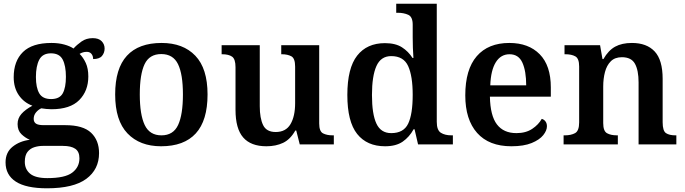

<svg xmlns="http://www.w3.org/2000/svg" viewBox="-20 -780 3700 1037"><path d="M234 237Q121 237 65.5 201Q10 165 10 97Q10 43 48 12.5Q86 -18 141 -25Q117 -35 96 -55Q75 -75 75 -110Q75 -141 95.5 -164.5Q116 -188 155 -209Q109 -226 81.5 -266Q54 -306 54 -363Q54 -450 104 -499Q154 -548 258 -548Q296 -548 327 -539.5Q358 -531 377 -518Q395 -538 420.5 -556Q446 -574 481 -574Q513 -574 529 -557.5Q545 -541 545 -518Q545 -495 531 -478Q517 -461 483 -461Q483 -478 474 -489Q465 -500 449 -500Q437 -500 427.5 -497Q418 -494 410 -489Q430 -469 443.5 -439.5Q457 -410 457 -367Q457 -289 408 -239.5Q359 -190 258 -190Q247 -190 230 -191.5Q213 -193 203 -195Q187 -188 174.5 -173Q162 -158 162 -138Q162 -121 174 -112.5Q186 -104 217 -104H333Q429 -104 472 -63Q515 -22 515 47Q515 135 446 186Q377 237 234 237ZM256 -245Q302 -245 319 -276Q336 -307 336 -365Q336 -425 318.5 -458.5Q301 -492 255 -492Q210 -492 192 -457.5Q174 -423 174 -364Q174 -307 192 -276Q210 -245 256 -245ZM236 182Q331 182 370 152.5Q409 123 409 75Q409 39 386.5 23.5Q364 8 320 8H211Q188 8 165.5 15Q143 22 128.5 40.5Q114 59 114 94Q114 134 142.5 158Q171 182 236 182Z M850 10Q735 10 668.5 -59.5Q602 -129 602 -270Q602 -410 665.5 -479Q729 -548 853 -548Q969 -548 1035 -479Q1101 -410 1101 -270Q1101 -129 1037.5 -59.5Q974 10 850 10ZM852 -49Q916 -49 942 -105Q968 -161 968 -270Q968 -379 941.5 -433.5Q915 -488 851 -488Q787 -488 761 -433.5Q735 -379 735 -270Q735 -161 761.5 -105Q788 -49 852 -49Z M1419 10Q1335 10 1293.5 -37.5Q1252 -85 1252 -187V-417Q1252 -461 1233.5 -474Q1215 -487 1180 -487H1177V-536H1383V-206Q1383 -142 1401 -104.5Q1419 -67 1469 -67Q1524 -67 1549 -109.5Q1574 -152 1574 -223V-420Q1574 -465 1553.5 -476Q1533 -487 1502 -487H1499V-536H1704V-113Q1704 -70 1725 -59.5Q1746 -49 1776 -49H1783V0H1599L1580 -75H1575Q1548 -27 1509 -8.5Q1470 10 1419 10Z M2060 10Q1962 10 1909 -56.5Q1856 -123 1856 -267Q1856 -412 1909 -479.5Q1962 -547 2059 -547Q2116 -547 2151 -524.5Q2186 -502 2208 -467H2213Q2211 -491 2210 -521.5Q2209 -552 2209 -578V-647Q2209 -689 2185 -700Q2161 -711 2128 -711H2120V-760H2339V-122Q2339 -77 2361 -63Q2383 -49 2418 -49H2426V0H2238L2219 -82H2214Q2191 -40 2155 -15Q2119 10 2060 10ZM2093 -61Q2160 -61 2184.5 -112Q2209 -163 2209 -268Q2209 -369 2184.5 -423Q2160 -477 2093 -477Q2037 -477 2013 -423Q1989 -369 1989 -267Q1989 -164 2013 -112.5Q2037 -61 2093 -61Z M2742 10Q2621 10 2557 -62Q2493 -134 2493 -265Q2493 -405 2555 -476.5Q2617 -548 2731 -548Q2835 -548 2895 -487Q2955 -426 2955 -308V-258H2626Q2628 -155 2664 -108Q2700 -61 2769 -61Q2820 -61 2854.5 -84Q2889 -107 2906 -138Q2918 -135 2926 -124.5Q2934 -114 2934 -98Q2934 -75 2914 -50Q2894 -25 2851.5 -7.5Q2809 10 2742 10ZM2822 -319Q2822 -396 2801.5 -441.5Q2781 -487 2732 -487Q2685 -487 2658 -444Q2631 -401 2628 -319Z M3024 0V-49H3031Q3064 -49 3086 -61Q3108 -73 3108 -119V-421Q3108 -464 3087.5 -475.5Q3067 -487 3034 -487H3029V-536H3221L3234 -461H3239Q3266 -508 3302.5 -528Q3339 -548 3393 -548Q3473 -548 3516 -502Q3559 -456 3559 -354V-120Q3559 -73 3577 -61Q3595 -49 3628 -49H3633V0H3429V-335Q3429 -400 3409.5 -435.5Q3390 -471 3339 -471Q3301 -471 3279 -449Q3257 -427 3247.5 -391Q3238 -355 3238 -313V-115Q3238 -72 3258.5 -60.5Q3279 -49 3312 -49H3317V0Z"/></svg>

Font: Noto Serif Malayalam SemiBold
Style: Regular
Weight: 600
Designer: Indian type Foundry, Jelle Bosma, Monotype Design Team
Foundry: Monotype Imaging Inc.
Version: Version 2.104; ttfautohint (v1.8.4.7-5d5b)